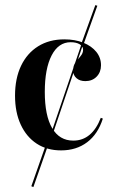

<svg xmlns="http://www.w3.org/2000/svg" viewBox="-20 -584 455 760"><path d="M180.6 -29 174.2 -32.3 303.2 -411.3 308.9 -408.9ZM112.1 156.5 104 153.2 168.5 -30.6 176.6 -27.4ZM310.5 -408.1 302.4 -412.1 357.3 -563.7 365.3 -561.3ZM221.8 11.3Q166.1 11.3 125.4 -15.3Q84.7 -41.9 62.1 -90.7Q39.5 -139.5 39.5 -205.6Q39.5 -273.4 63.3 -323.4Q87.1 -373.4 131 -400.8Q175 -428.2 234.7 -428.2Q277.4 -428.2 310.1 -414.9Q342.7 -401.6 361.3 -378.6Q379.8 -355.6 379.8 -325.8Q379.8 -298.4 362.5 -280.6Q345.2 -262.9 317.7 -262.9Q296 -262.9 282.7 -274.6Q269.4 -286.3 269.4 -304.8Q269.4 -324.2 279 -337.1Q288.7 -350 298.8 -361.7Q308.9 -373.4 308.9 -387.1Q308.9 -400.8 295.2 -408.9Q281.5 -416.9 259.7 -416.9Q211.3 -416.9 184.3 -364.5Q157.3 -312.1 157.3 -220.2Q157.3 -126.6 186.3 -77Q215.3 -27.4 270.2 -27.4Q307.3 -27.4 334.7 -50.4Q362.1 -73.4 379 -117.7L387.1 -114.5Q367.7 -53.2 325 -21Q282.3 11.3 221.8 11.3Z"/></svg>

Font: Playfair 144pt SemiCondensed
Style: Bold
Weight: 700
Width: 4
Designer: Claus Eggers Sørensen
Foundry: Claus Eggers Sørensen
Version: Version 2.203